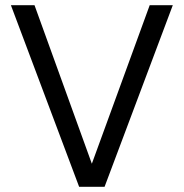

<svg xmlns="http://www.w3.org/2000/svg" viewBox="-20 -720 708 740"><path d="M285 0 22 -700H113L334 -89L557 -700H646L383 0Z"/></svg>

Font: DM Sans 24pt
Style: Regular
Weight: 400
Designer: Colophon Foundry, Jonny Pinhorn
Foundry: Colophon Foundry
Version: Version 4.004;gftools[0.9.30]